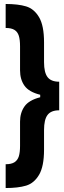

<svg xmlns="http://www.w3.org/2000/svg" viewBox="-20 -823 328 977"><path d="M204.1 -161.1V-61.5Q204.1 23.9 178.7 66.7Q153.3 109.4 112.8 121.6Q72.3 133.8 8.8 133.8V12.7Q37.6 12.7 53.5 2.7Q69.3 -7.3 75.7 -27.3Q82 -47.4 82 -80.1V-204.1Q82 -249 104.5 -281.2Q127 -313.5 184.6 -328.1V-340.8Q127 -355 104.5 -387Q82 -418.9 82 -464.8V-587.9Q82 -621.1 75.7 -641.1Q69.3 -661.1 53.5 -670.9Q37.6 -680.7 8.8 -680.7V-802.7Q72.3 -802.7 112.8 -790.5Q153.3 -778.3 178.7 -735.6Q204.1 -692.9 204.1 -607.4V-506.8Q204.1 -454.1 221.9 -430.7Q239.7 -407.2 281.2 -407.2V-261.7Q239.7 -261.7 221.9 -238Q204.1 -214.4 204.1 -161.1Z"/></svg>

Font: Pretendard GOV ExtraBold
Style: Regular
Weight: 800
Designer: Base glyphs from Inter by Rasmus Andersson; Hangeul glyphs from Noto Sans CJK(Source Han Sans) by Jang Soo-young and Kan
Foundry: Kil Hyung-jin
Version: Version 1.309